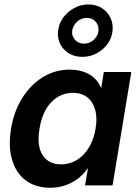

<svg xmlns="http://www.w3.org/2000/svg" viewBox="-20 -843 629 873"><path d="M209 10.7Q141.6 10.7 96.9 -22.9Q52.2 -56.6 34.7 -117.2Q17.1 -177.7 30.3 -258.3Q43.5 -337.4 81.5 -397.9Q119.6 -458.5 175.3 -492.4Q231 -526.4 296.9 -526.4Q347.2 -526.4 384.3 -505.9Q421.4 -485.4 439 -444.3H440.4L452.1 -515.6H577.1L491.7 0H366.7L379.9 -77.1H378.4Q347.7 -33.7 303.5 -11.5Q259.3 10.7 209 10.7ZM257.3 -95.7Q316.4 -95.7 359.4 -139.9Q402.3 -184.1 414.6 -258.3Q426.8 -332 398.4 -376.5Q370.1 -420.9 311 -420.9Q254.9 -420.9 213.6 -378.7Q172.4 -336.4 159.7 -258.3Q146.5 -179.7 173.8 -137.7Q201.2 -95.7 257.3 -95.7ZM355 -584.5Q302.7 -584.5 270.8 -618.7Q238.8 -652.8 244.1 -702.1Q247.6 -735.4 267.3 -762.7Q287.1 -790 317.4 -806.4Q347.7 -822.8 381.8 -822.8Q416.5 -822.8 442.6 -806.4Q468.8 -790 481.9 -762.7Q495.1 -735.4 491.7 -702.1Q488.3 -669.4 468.5 -642.6Q448.7 -615.7 418.9 -600.1Q389.2 -584.5 355 -584.5ZM362.3 -644.5Q387.7 -644.5 406.5 -662.1Q425.3 -679.7 427.7 -702.1Q430.7 -725.6 415.5 -743.7Q400.4 -761.7 374.5 -761.7Q348.6 -761.7 329.8 -743.7Q311 -725.6 308.1 -702.1Q305.7 -679.7 321 -662.1Q336.4 -644.5 362.3 -644.5Z"/></svg>

Font: Inter Display Semi Bold
Style: Italic
Weight: 600
Italic angle: -9.39999°
Designer: Rasmus Andersson
Foundry: rsms
Version: Version 4.000;git-4fc901f